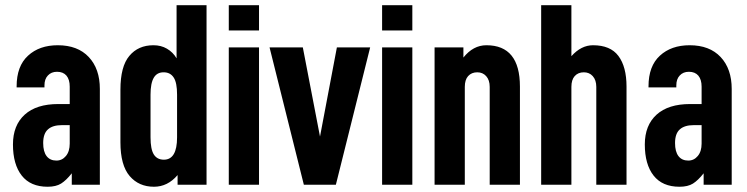

<svg xmlns="http://www.w3.org/2000/svg" viewBox="-20 -710 2873 738"><path d="M363.8 -368.2V0H255.9V-43.9Q234.4 -16.6 214.8 -4.4Q195.3 7.8 163.1 7.8Q97.2 7.8 63.5 -35.2Q29.8 -78.1 29.8 -154.8Q29.8 -228.5 75.2 -269.5Q120.1 -310.1 204.1 -310.1H248V-377Q248 -404.3 235.4 -419.4Q222.7 -434.1 199.2 -434.1Q177.2 -434.1 164.1 -419.9Q150.9 -406.2 150.9 -381.8V-374H43.9V-377.9Q43.9 -456.1 87.9 -496.1Q131.3 -536.1 202.1 -536.1Q278.8 -536.1 321.3 -490.7Q363.8 -445.3 363.8 -368.2ZM248 -158.2V-229H217.8Q182.6 -229 164.6 -212.9Q146 -196.8 146 -160.2Q146 -127 159.2 -109.9Q172.4 -92.8 196.8 -92.8Q218.8 -92.8 233.4 -110.4Q248 -127.9 248 -158.2Z M478.5 -33.2Q442.9 -74.7 442.9 -163.1V-365.2Q442.9 -454.6 477.1 -495.1Q511.2 -536.1 569.8 -536.1Q599.1 -536.1 621.6 -522.9Q645 -509.3 658.7 -485.8V-689.9H773.9V0H662.6V-37.1Q624.5 7.8 571.8 7.8Q513.7 7.8 478.5 -33.2ZM660.6 -182.1V-346.2Q660.6 -392.1 647.9 -411.6Q634.8 -432.1 608.9 -432.1Q583.5 -432.1 571.3 -411.6Q558.6 -390.6 558.6 -346.2V-182.1Q558.6 -136.2 571.3 -116.2Q584 -96.2 609.9 -96.2Q660.6 -96.2 660.6 -182.1Z M859.4 -527.8H975.6V0H859.4ZM859.4 -689.9H975.6V-592.8H859.4Z M1016.1 -527.8H1144L1210 -185.1L1274.9 -527.8H1402.8L1271 0H1147.9Z M1448.7 -527.8H1564.9V0H1448.7ZM1448.7 -689.9H1564.9V-592.8H1448.7Z M1650.4 -527.8H1761.2V-488.8Q1798.8 -536.1 1849.6 -536.1Q1978.5 -536.1 1978.5 -377V0H1862.3V-376Q1862.3 -402.3 1848.6 -417.5Q1835.4 -432.1 1814.5 -432.1Q1792.5 -432.1 1779.3 -417.5Q1766.6 -403.3 1766.6 -376V0H1650.4Z M2060.1 -689.9H2176.3V-494.1Q2213.9 -536.1 2259.3 -536.1Q2326.2 -536.1 2356.9 -495.1Q2388.2 -453.6 2388.2 -377V0H2272V-376Q2272 -402.3 2258.3 -417.5Q2245.1 -432.1 2224.1 -432.1Q2202.1 -432.1 2189 -417.5Q2176.3 -403.3 2176.3 -376V0H2060.1Z M2792.5 -368.2V0H2684.6V-43.9Q2663.1 -16.6 2643.6 -4.4Q2624 7.8 2591.8 7.8Q2525.9 7.8 2492.2 -35.2Q2458.5 -78.1 2458.5 -154.8Q2458.5 -228.5 2503.9 -269.5Q2548.8 -310.1 2632.8 -310.1H2676.8V-377Q2676.8 -404.3 2664.1 -419.4Q2651.4 -434.1 2627.9 -434.1Q2606 -434.1 2592.8 -419.9Q2579.6 -406.2 2579.6 -381.8V-374H2472.7V-377.9Q2472.7 -456.1 2516.6 -496.1Q2560.1 -536.1 2630.9 -536.1Q2707.5 -536.1 2750 -490.7Q2792.5 -445.3 2792.5 -368.2ZM2676.8 -158.2V-229H2646.5Q2611.3 -229 2593.3 -212.9Q2574.7 -196.8 2574.7 -160.2Q2574.7 -127 2587.9 -109.9Q2601.1 -92.8 2625.5 -92.8Q2647.5 -92.8 2662.1 -110.4Q2676.8 -127.9 2676.8 -158.2Z"/></svg>

Font: D-DIN Condensed
Style: DINCondensed-Bold
Weight: 700
Width: 3
Designer: Charles Nix
Foundry: Datto Inc.
Version: Version 1.10